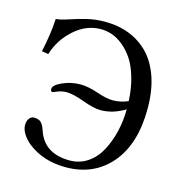

<svg xmlns="http://www.w3.org/2000/svg" viewBox="-101 -749 807 853"><g transform="rotate(15 302.5 -323.0)"><path d="M472.2 -306.6Q416.5 -272.9 360.4 -272.9Q328.6 -272.9 276.9 -292Q225.1 -311 195.8 -311Q172.9 -311 153.3 -302.7L133.8 -294.9Q130.4 -294.9 127.4 -297.9Q124.5 -300.8 124.5 -306.6Q124.5 -325.7 163.8 -343Q203.1 -360.4 246.6 -360.4Q281.2 -360.4 326.9 -344.7Q372.6 -329.1 400.4 -329.1Q437.5 -329.1 471.2 -344.2Q468.3 -403.3 454.1 -451.7Q439.9 -500 419.4 -530.8Q398.9 -561.5 373 -582.5Q347.2 -603.5 321.5 -612.3Q295.9 -621.1 270.5 -621.1Q202.6 -621.1 147.5 -571.5Q92.3 -522 71.8 -453.6L41.5 -458.5Q60.1 -544.4 63.5 -612.8Q85.4 -614.3 118.4 -625.5Q151.4 -636.7 192.4 -647.2Q233.4 -657.7 278.8 -657.7Q341.3 -657.7 392.8 -637.2Q444.3 -616.7 481.9 -576.9Q519.5 -537.1 540.3 -475.1Q561 -413.1 561 -333.5Q561 -170.4 483.2 -79.1Q405.3 12.2 275.4 12.2Q172.9 12.2 101.6 -43.5Q80.6 -60.1 67.1 -81.3Q53.7 -102.5 53.7 -122.1Q53.7 -141.1 62.3 -152.8Q70.8 -164.6 84.5 -164.6Q105.5 -164.6 116.2 -154.5Q127 -144.5 135.3 -119.6Q167.5 -21.5 285.6 -21.5Q331.5 -21.5 367.9 -46.4Q404.3 -71.3 426.3 -112.8Q448.2 -154.3 460 -203.9Q471.7 -253.4 472.2 -306.6Z"/></g></svg>

Font: Libertinage
Style: l
Weight: 400
Designer: OSP
Foundry: OSP
Version: Version 1.0; 2008; OFL relea